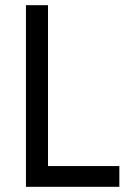

<svg xmlns="http://www.w3.org/2000/svg" viewBox="-20 -720 490 740"><path d="M127 0H440V-80H127ZM80 -700V0H165V-700Z"/></svg>

Font: Jost* Book
Style: Regular
Weight: 400
Version: Version 3.000